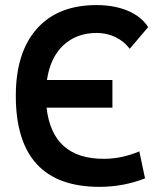

<svg xmlns="http://www.w3.org/2000/svg" viewBox="-20 -723 626 753"><path d="M370.1 9.8Q42 9.8 42 -347.7Q42 -517.1 124.5 -610.1Q207 -703.1 358.4 -703.1Q428.2 -703.1 481.4 -680.7Q534.7 -658.2 561 -616.7L488.8 -531.7Q466.8 -561 432.9 -577.4Q398.9 -593.8 359.4 -593.8Q280.8 -593.8 229 -545.9Q177.2 -498 164.1 -409.2H420.9V-300.8H162.6Q185.1 -100.1 386.7 -100.1Q457.5 -100.1 526.4 -129.4L548.8 -23.4Q463.9 9.8 370.1 9.8Z"/></svg>

Font: Cascadia Mono PL SemiBold
Style: Regular
Weight: 600
Monospace: yes
Designer: Aaron Bell
Foundry: Saja Typeworks
Version: Version 2404.023; ttfautohint (v1.8.4)